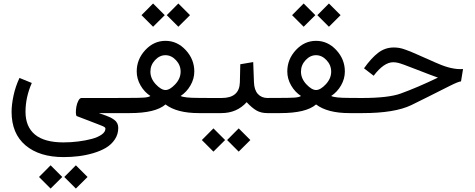

<svg xmlns="http://www.w3.org/2000/svg" viewBox="-20 -658 2761 1117"><path d="M128.4 -7.3Q128.4 79.1 183.3 124.8Q238.3 170.4 349.1 170.4Q392.6 170.4 435.3 165Q478 159.7 513.7 150.1Q549.3 140.6 571.3 125Q593.3 109.4 593.3 90.8Q593.3 87.4 591.3 84.7Q589.4 82 584.5 79.3Q579.6 76.7 576.2 75.2Q572.8 73.7 565.2 70.8Q557.6 67.9 554.2 66.4L427.2 17.6Q421.9 15.6 421.4 -1.2Q420.9 -18.1 424.3 -37.4Q427.7 -56.6 436 -72.3Q444.3 -87.9 454.1 -87.9H692.4Q701.2 -87.9 701.2 -52.7V-36.1Q701.2 0 692.4 0H554.7L596.7 14.6Q611.3 20 621.8 25.1Q632.3 30.3 644 38.6Q655.8 46.9 661.9 58.8Q668 70.8 668 85.9Q668 123.5 647.9 153.3Q627.9 183.1 596.2 201.9Q564.5 220.7 521.7 233.2Q479 245.6 436.5 250.7Q394 255.9 350.1 255.9Q209.5 255.9 128.4 187.5Q47.4 119.1 47.4 -7.8Q47.4 -48.8 58.6 -101.6Q69.8 -154.3 93.3 -204.6L165 -175.3Q128.4 -92.3 128.4 -7.3ZM421.4 303.7 489.3 371.6 421.4 439 354 371.6ZM274.4 303.7 342.3 371.6 274.4 439 207 371.6Z M1030.8 -241.2Q1030.8 -279.3 1003.7 -308.1Q976.6 -336.9 942.4 -336.9Q908.7 -336.9 881.8 -308.1Q855 -279.3 855 -241.2Q855 -201.2 886.2 -167.7Q917.5 -134.3 942.9 -134.3Q968.3 -134.3 999.5 -167.7Q1030.8 -201.2 1030.8 -241.2ZM1110.4 -242.2Q1110.4 -199.7 1088.1 -161.1Q1065.9 -122.6 1030.8 -99.6Q1051.8 -88.4 1134.3 -88.4H1183.6Q1192.4 -88.4 1192.4 -52.7V-36.1Q1192.4 0 1183.6 0H1136.2Q1009.3 0 942.9 -50.3Q884.8 0 735.4 0H670.4Q647 0 647 -36.1V-52.7Q647 -88.4 670.4 -88.4H735.8Q792.5 -88.4 818.6 -90.3Q844.7 -92.3 855 -99.6Q819.8 -122.6 797.6 -161.1Q775.4 -199.7 775.4 -242.2Q775.4 -313 825.2 -366.7Q875 -420.4 942.9 -420.4Q1010.7 -420.4 1060.5 -366.7Q1110.4 -313 1110.4 -242.2ZM1017.6 -637.7 1085.4 -569.8 1017.6 -502.4 950.2 -569.8ZM870.6 -637.7 938.5 -569.8 870.6 -502.4 803.2 -569.8Z M1368.7 88.9 1436.5 156.7 1368.7 224.1 1301.3 156.7ZM1221.7 88.9 1289.6 156.7 1221.7 224.1 1154.3 156.7ZM1551.3 0H1535.2Q1499 0 1472.7 -14.9Q1446.3 -29.8 1415 -63.5Q1357.9 0 1267.6 0H1172.4Q1162.1 0 1158.4 -8.5Q1154.8 -17.1 1154.8 -36.1V-52.7Q1154.8 -71.8 1158.2 -79.8Q1161.6 -87.9 1172.4 -87.9H1269.5Q1373 -87.9 1375.5 -179.2L1377.9 -284.2L1453.1 -296.9L1457.5 -179.2Q1459 -134.8 1480.2 -111.3Q1501.5 -87.9 1536.6 -87.9H1551.3Q1560.1 -87.9 1560.1 -52.7V-36.1Q1560.1 0 1551.3 0Z M1906.7 -241.2Q1906.7 -279.3 1879.6 -308.1Q1852.5 -336.9 1818.4 -336.9Q1784.7 -336.9 1757.8 -308.1Q1731 -279.3 1731 -241.2Q1731 -201.2 1762.2 -167.7Q1793.5 -134.3 1818.8 -134.3Q1844.2 -134.3 1875.5 -167.7Q1906.7 -201.2 1906.7 -241.2ZM1986.3 -242.2Q1986.3 -199.7 1964.1 -161.1Q1941.9 -122.6 1906.7 -99.6Q1927.7 -88.4 2010.3 -88.4H2059.6Q2068.4 -88.4 2068.4 -52.7V-36.1Q2068.4 0 2059.6 0H2012.2Q1885.3 0 1818.8 -50.3Q1760.7 0 1611.3 0H1546.4Q1522.9 0 1522.9 -36.1V-52.7Q1522.9 -88.4 1546.4 -88.4H1611.8Q1668.5 -88.4 1694.6 -90.3Q1720.7 -92.3 1731 -99.6Q1695.8 -122.6 1673.6 -161.1Q1651.4 -199.7 1651.4 -242.2Q1651.4 -313 1701.2 -366.7Q1751 -420.4 1818.8 -420.4Q1886.7 -420.4 1936.5 -366.7Q1986.3 -313 1986.3 -242.2ZM1893.6 -637.7 1961.4 -569.8 1893.6 -502.4 1826.2 -569.8ZM1746.6 -637.7 1814.5 -569.8 1746.6 -502.4 1679.2 -569.8Z M2673.8 -256.3 2662.1 -184.6Q2653.3 -183.6 2638.7 -177.7Q2624 -171.9 2598.9 -159.4Q2573.7 -147 2545.9 -132.8Q2518.1 -118.7 2469.2 -94.2Q2420.4 -69.8 2372.6 -46.4Q2275.9 0 2089.8 0H2049.3Q2025.9 0 2025.9 -36.1V-52.7Q2025.9 -87.9 2049.3 -87.9H2085.4Q2239.3 -87.9 2311 -113.8Q2409.2 -149.4 2527.8 -206.5Q2493.7 -218.3 2399.9 -254.9Q2315.9 -288.1 2295.4 -292.5Q2280.8 -295.9 2267.6 -295.9Q2213.4 -295.9 2153.8 -217.3L2097.7 -260.7Q2140.1 -320.3 2180.4 -351.1Q2220.7 -381.8 2271 -381.8Q2286.6 -381.8 2302.5 -379.2Q2318.4 -376.5 2337.2 -369.6Q2356 -362.8 2368.4 -357.9Q2380.9 -353 2405.3 -342Q2429.7 -331.1 2440.9 -326.2Q2452.6 -321.3 2473.9 -311.8Q2495.1 -302.2 2509.8 -295.7Q2524.4 -289.1 2545.4 -280.8Q2566.4 -272.5 2583.3 -267.6Q2600.1 -262.7 2619.6 -259.3Q2639.2 -255.9 2656.2 -255.9Q2665 -255.9 2673.8 -256.3Z"/></svg>

Font: Samim FD-WOL
Style: FD-WOL
Weight: 400
Foundry: DejaVu fonts team - Redesigned by Saber Rastikerdar
Version: Version 4.0.0